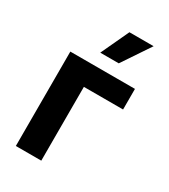

<svg xmlns="http://www.w3.org/2000/svg" viewBox="-190 -869 847 961"><g transform="rotate(30 233.0 -388.5)"><path d="M433.9 -545.5V-426.5H207.4V0H60.4V-545.5ZM192.8 -615.8 268.1 -777.3H408L299.7 -615.8Z"/></g></svg>

Font: InterMG
Style: Bold
Weight: 700
Designer: Rasmus Andersson
Foundry: rsms
Version: Version 3.019;December 26, 2023;FontCreator 15.0.0.2955 64-b